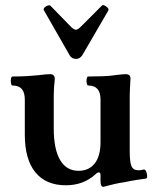

<svg xmlns="http://www.w3.org/2000/svg" viewBox="-20 -706 602 743"><path d="M378 17Q375 17 372 12Q369 7 369 -5V-28Q369 -39 363 -39Q357 -39 350 -32Q303 11 235 11Q158 11 117 -39Q76 -89 76 -185V-321Q76 -375 29 -375Q24 -375 22.5 -384Q21 -393 22.5 -401.5Q24 -410 29 -410Q60 -410 85.5 -411.5Q111 -413 129 -415Q158 -419 174 -419Q192 -419 192 -400Q190 -382 189 -366Q188 -350 188 -337V-209Q188 -129 212.5 -87Q237 -45 284 -45Q324 -45 346.5 -73.5Q369 -102 369 -156V-321Q369 -375 322 -375Q317 -375 315.5 -384Q314 -393 315.5 -401.5Q317 -410 322 -410Q351 -410 378.5 -411Q406 -412 424 -415Q441 -417 449.5 -418Q458 -419 466 -419Q485 -419 485 -402Q484 -382 483 -365.5Q482 -349 482 -337V-123Q482 -78 489 -62.5Q496 -47 516 -47Q526 -47 536 -50Q542 -51 545.5 -42.5Q549 -34 549.5 -25Q550 -16 545 -15Q537 -14 510.5 -10Q484 -6 462 -1Q441 2 423.5 6Q406 10 388 15Q385 16 382.5 16.5Q380 17 378 17ZM275 -478Q257 -478 249 -493L150 -666Q147 -671 152 -676.5Q157 -682 164.5 -684.5Q172 -687 175 -684L252 -605Q265 -591 274 -591Q282 -591 295 -605L374 -684Q377 -688 384 -685Q391 -682 396.5 -676Q402 -670 399 -665L299 -493Q289 -478 275 -478Z"/></svg>

Font: Junicode SmExp
Style: Bold
Weight: 700
Width: 6
Designer: Peter S. Baker
Version: Version 2.205; ttfautohint (v1.8.4)